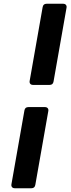

<svg xmlns="http://www.w3.org/2000/svg" viewBox="-20 -892 380 1022"><path d="M156 -440Q146 -440 141 -446Q136 -452 138 -462L207 -854Q210 -872 228 -872H316Q326 -872 331 -866Q336 -860 334 -850L265 -458Q262 -440 244 -440ZM59 110Q49 110 44 104Q39 98 41 88L110 -304Q113 -322 131 -322H219Q229 -322 234 -316Q239 -310 237 -300L168 92Q165 110 147 110Z"/></svg>

Font: Open Sauce Two Black Italic
Style: Regular
Weight: 900
Italic angle: -10°
Designer: Alfredo Marco Pradil
Foundry: Creative Sauce Fz LLC
Version: Version 1.477